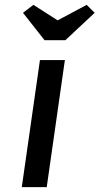

<svg xmlns="http://www.w3.org/2000/svg" viewBox="-20 -773 411 793"><path d="M70 0 145 -525H248L173 0ZM164 -607 75 -720 118 -753 218 -689 338 -753 371 -720 250 -607Z"/></svg>

Font: Lexend
Style: Italic
Weight: 400
Italic angle: -8.13011°
Designer: Bonnie Shaver-Troup, Thomas Jockin
Foundry: Lexend
Version: Version 1.007